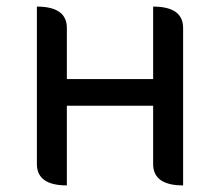

<svg xmlns="http://www.w3.org/2000/svg" viewBox="-20 -563 668 583"><path d="M183 0Q92 0 92 -65V-543Q183 -543 183 -478V-323H445V-543Q536 -543 536 -478V0Q445 0 445 -65V-242H183V0Z"/></svg>

Font: Swei Toothpaste CJK TC
Style: Regular
Weight: 400
Version: Version 1.0